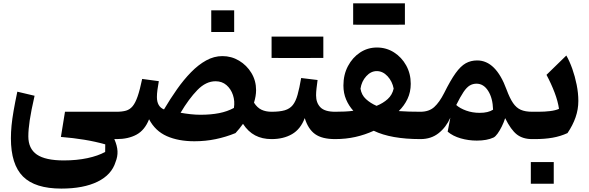

<svg xmlns="http://www.w3.org/2000/svg" viewBox="-20 -815 3454 1125"><path d="M182.6 -253.9Q162.1 -164.1 154.1 -109.9Q146 -55.7 146 -16.1Q146 56.2 196 90.6Q246.1 125 354 125Q429.2 125 492.2 111.6Q555.2 98.1 596.2 75.2L596.7 30.8Q537.6 14.2 473.6 3.7Q409.7 -6.8 336.9 -12.7L360.8 -160.2H663.6V0H649.9Q667 39.1 668.5 70.8Q669.9 102.5 657.2 133.8Q634.3 209 551.8 249.5Q469.2 290 339.4 290Q185.5 290 114.7 219.2Q43.9 148.4 43.9 -4.9Q43.9 -40.5 47.6 -78.9Q51.3 -117.2 59.6 -165.3Q67.9 -213.4 81.5 -277.8Z M1283.2 -486.3Q1335.9 -486.3 1380.9 -459.5Q1425.8 -432.6 1453.1 -387.5Q1480.5 -342.3 1480.5 -286.6Q1480.5 -252.9 1468.3 -213.4Q1487.3 -183.6 1512.5 -171.9Q1537.6 -160.2 1570.8 -160.2H1571.3V0H1570.8Q1516.6 0 1475.1 -21.7Q1433.6 -43.5 1403.8 -89.4Q1383.3 -60.5 1359.9 -35.2Q1303.7 -12.2 1243.9 0.2Q1184.1 12.7 1119.1 12.7Q1025.4 12.7 957.5 -17.3Q889.6 -47.4 853.5 -116.2Q828.1 -52.2 779.8 -26.1Q731.4 0 663.6 0Q653.8 0 648.9 -7.8Q644 -15.6 644 -36.6V-123.5Q644 -144.5 648.9 -152.3Q653.8 -160.2 663.6 -160.2Q695.8 -160.2 718.5 -166.7Q741.2 -173.3 757.3 -192.9Q773.4 -212.4 786.6 -250.7Q799.8 -289.1 813 -352.5L910.6 -339.4Q905.8 -313.5 902.6 -289.3Q899.4 -265.1 899.4 -246.6Q899.4 -190.4 940.9 -173.8Q977.5 -235.8 1017.1 -292Q1056.6 -348.1 1099.4 -391.8Q1142.1 -435.5 1188 -460.9Q1233.9 -486.3 1283.2 -486.3ZM1243.2 -338.9Q1186.5 -338.9 1136.5 -287.4Q1086.4 -235.8 1038.1 -154.3Q1064.9 -149.4 1095.5 -146Q1126 -142.6 1154.3 -142.6Q1215.8 -142.6 1263.9 -152.1Q1312 -161.6 1350.6 -182.6Q1356.9 -222.2 1345 -258.1Q1333 -293.9 1306.9 -316.4Q1280.8 -338.9 1243.2 -338.9ZM1217.8 -754.4H1352.1V-627.4H1217.8Z M1874.5 -475.6 1724.1 -475.1H1650.9Q1616.7 -475.1 1571.3 -475.6V-600.6H1874.5ZM1571.3 0Q1561.5 0 1556.6 -7.8Q1551.8 -15.6 1551.8 -36.6V-123.5Q1551.8 -144.5 1556.6 -152.3Q1561.5 -160.2 1571.3 -160.2Q1619.1 -160.2 1648.7 -168.9Q1678.2 -177.7 1695.6 -199.5Q1712.9 -221.2 1723.6 -259.8Q1734.4 -298.3 1744.6 -357.9L1840.8 -346.2Q1837.4 -320.8 1834.7 -297.9Q1832 -274.9 1832 -256.3Q1832 -212.4 1857.4 -186.3Q1882.8 -160.2 1943.4 -160.2H1943.8V0H1943.4Q1867.2 0 1826.4 -29.1Q1785.6 -58.1 1765.6 -123Q1741.2 -58.1 1691.2 -29.1Q1641.1 0 1571.3 0Z M2188.5 -536.6Q2243.7 -536.6 2288.6 -508.1Q2333.5 -479.5 2360.1 -431.4Q2386.7 -383.3 2386.7 -324.2Q2386.7 -275.4 2367.7 -235.4Q2348.6 -195.3 2316.4 -164.1Q2343.8 -162.1 2377.4 -161.1Q2411.1 -160.2 2443.4 -160.2H2443.8V0H2443.4Q2270.5 0 2169.9 -48.8Q2119.1 -25.4 2063 -12.7Q2006.8 0 1943.8 0Q1934.1 0 1929.2 -7.8Q1924.3 -15.6 1924.3 -36.6V-123.5Q1924.3 -144.5 1929.2 -152.3Q1934.1 -160.2 1943.8 -160.2Q1970.7 -160.2 1999.3 -161.4Q2027.8 -162.6 2050.3 -166Q2023.9 -194.8 2008.1 -231.9Q1992.2 -269 1992.2 -314Q1992.2 -377.4 2018.8 -427.7Q2045.4 -478 2089.8 -507.3Q2134.3 -536.6 2188.5 -536.6ZM2187.5 -398.4Q2153.3 -398.4 2126 -368.4Q2098.6 -338.4 2092.3 -295.4Q2098.1 -258.3 2124.3 -234.4Q2150.4 -210.4 2186.5 -194.8Q2225.1 -210.4 2251.7 -234.6Q2278.3 -258.8 2286.6 -295.9Q2278.8 -337.9 2251 -368.2Q2223.1 -398.4 2187.5 -398.4ZM2352.5 -670.4 2202.1 -669.9H2128.9Q2094.7 -669.9 2049.3 -670.4V-795.4H2352.5Z M2775.9 -460.9Q2885.7 -460.9 2948.2 -290Q2966.8 -239.7 2986.1 -211.4Q3005.4 -183.1 3031.7 -171.6Q3058.1 -160.2 3097.7 -160.2H3098.1V0H3097.7Q3043.5 0 3008.5 -27.1Q2973.6 -54.2 2939.9 -122.6Q2932.1 -98.1 2920.2 -74Q2908.2 -49.8 2895.5 -32.2Q2882.8 -14.6 2872.1 -9.3Q2833.5 8.8 2773.9 8.8Q2725.1 8.8 2679.2 -4.4Q2633.3 -17.6 2603 -43.5L2618.7 -125.5Q2593.8 -69.3 2550 -34.7Q2506.3 0 2443.8 0Q2434.1 0 2429.2 -7.8Q2424.3 -15.6 2424.3 -36.6V-123.5Q2424.3 -144 2429.2 -152.1Q2434.1 -160.2 2443.8 -160.2Q2493.7 -160.2 2524.2 -187.7Q2554.7 -215.3 2582.5 -270Q2619.6 -344.7 2649.4 -386.2Q2679.2 -427.7 2709 -444.3Q2738.8 -460.9 2775.9 -460.9ZM2772 -324.7Q2750 -324.7 2731.9 -313.7Q2713.9 -302.7 2695.6 -275.4Q2677.2 -248 2653.3 -199.7Q2674.8 -180.2 2711.4 -167Q2748 -153.8 2791 -153.8Q2840.8 -153.8 2869.1 -172.4Q2867.2 -240.2 2840.3 -282.5Q2813.5 -324.7 2772 -324.7Z M3090.3 134.8H3224.6V261.7H3090.3ZM3098.1 0Q3088.4 0 3083.5 -7.8Q3078.6 -15.6 3078.6 -36.6V-123.5Q3078.6 -144.5 3083.5 -152.3Q3088.4 -160.2 3098.1 -160.2H3135.7Q3171.9 -160.2 3203.4 -164.1Q3234.9 -168 3255.4 -177.2Q3249 -221.7 3229.5 -272.9Q3210 -324.2 3182.1 -376.5L3298.3 -489.7Q3317.4 -456.5 3333.3 -411.9Q3349.1 -367.2 3358.9 -318.4Q3368.7 -269.5 3368.7 -223.6Q3368.7 -174.3 3352.5 -127.7Q3336.4 -81.1 3305.2 -35.2Q3263.7 -16.1 3217.5 -8.1Q3171.4 0 3113.3 0Z"/></svg>

Font: Pinar-DS3-FD Bold
Style: Regular
Weight: 700
Designer: Amin Abedi
Version: Version 3.000